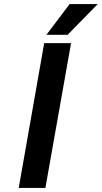

<svg xmlns="http://www.w3.org/2000/svg" viewBox="-20 -923 500 943"><path d="M203 0 329 -711H197L72 0ZM322 -903 208 -752H312L460 -903Z"/></svg>

Font: Asimov
Style: NarIt
Weight: 500
Designer: Google
Version: Version 2.000980; 2014